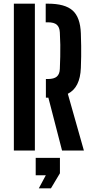

<svg xmlns="http://www.w3.org/2000/svg" viewBox="-20 -820 508 1046"><path d="M318 0 243.5 -288H230V-389.5H240.5Q274.5 -389.5 289.8 -403Q305 -416.5 306 -444.5Q307.5 -479.5 308.2 -511.8Q309 -544 308.5 -576.2Q308 -608.5 306 -643.5Q304.5 -672 289.5 -685.2Q274.5 -698.5 241 -698.5H229V-800H241Q334.5 -800 376 -762.5Q417.5 -725 420.5 -638Q422 -600 422.2 -570.2Q422.5 -540.5 422.2 -512Q422 -483.5 420.5 -450Q416.5 -342.5 349.5 -309L437 0ZM55.5 0V-800H170V0ZM191.5 206 229.5 135H174.5V40H306.5V124L257.5 206Z"/></svg>

Font: Big Shoulders Stencil Text Thin
Style: Bold
Weight: 700
Version: Version 2.001